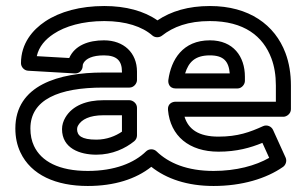

<svg xmlns="http://www.w3.org/2000/svg" viewBox="-20 -583 1023 638"><path d="M210 -390.2 102.2 -396.4C109.6 -428.7 130.4 -451.9 157.9 -470.2C196.5 -495.9 254.3 -513 326.6 -513C398.5 -513 452.8 -494.4 486.1 -465.2C495.6 -456.9 509.8 -457.9 518.1 -464.4C555.6 -493.9 605.4 -513 677.3 -513C791.1 -513 854.2 -462.8 881.8 -389.2C891.6 -363.1 896.7 -333.2 896.7 -299V-245H563.1C552.3 -245 536.4 -238.1 538.2 -217.8C545.8 -131.2 608.4 -79 706.1 -79C766.7 -79 812.3 -92 851.9 -108.3L874.5 -58.5C829.2 -32.6 765 -15 689.6 -15C601.6 -15 540.5 -41.1 500.2 -80C490.5 -89.4 474.7 -89 465.3 -79.9C426.1 -41.5 361.1 -15 271.6 -15C175.9 -15 117 -46.7 92.9 -98.1C85.1 -114.8 81 -133.8 81 -156C81 -252 175.4 -292 322.2 -292H410.2C425.3 -292 435.2 -306.3 435.2 -317V-345C435.2 -407.8 391 -449 325.5 -449C274.5 -449 228.7 -432.6 210 -390.2ZM920.6 -28.5C929.2 -34.5 934.2 -47.9 929.1 -59.3L887.3 -151.3C881.6 -163.7 866.5 -169.4 854.2 -163.8C810.7 -144 770.1 -129 706.1 -129C639.1 -129 606 -153.9 593.2 -195H921.7C932.4 -195 946.7 -204.9 946.7 -220V-299C946.7 -338.2 940.8 -374.2 928.6 -406.8C893.5 -500.4 807.7 -563 677.7 -563C605.5 -563 548.4 -545.7 503.2 -515.3C458.8 -546.5 397.9 -563 326.6 -563C246.7 -563 179.2 -544.5 130.1 -511.8C88.3 -483.9 49.7 -438.7 49.7 -373C49.7 -361.2 59.6 -348.8 73.3 -348L228.4 -339C244.6 -338.1 254.8 -351 254.8 -364C254.8 -367.3 255.5 -370.3 257.8 -374.1C266 -387.8 286.3 -399 325.5 -399C368.4 -399 385.2 -380.7 385.2 -345V-342H322.2C176.2 -342 31 -300.3 31 -156C31 -127.5 36.4 -100.9 47.7 -76.9C83.2 -1.2 166.3 35 271.6 35C359.9 35 431.6 12 482.8 -28.7C533.1 11.2 602.1 35 689.6 35C783.9 35 864.9 10.5 920.6 -28.5ZM186.1 -154C186.1 -90 245.3 -69 300.2 -69C353.6 -69 396.9 -90.1 425.9 -113.6C431.8 -118.3 435.2 -125.6 435.2 -133V-225C435.2 -240.1 420.9 -250 410.2 -250H323.3C268.5 -250 221 -232.8 197.3 -192.7C190.3 -180.9 186.1 -167.7 186.1 -154ZM236.1 -154C236.1 -157.6 237 -161.7 240.3 -167.3C251.2 -185.6 277.3 -200 323.3 -200H385.2V-145.5C364.1 -131.1 334.8 -119 300.2 -119C250.5 -119 236.1 -132.7 236.1 -154ZM793.8 -328C793.8 -395.3 755.3 -449 677.5 -449C586.9 -449 548.7 -384.5 539.4 -317.4C538.1 -307.5 541.6 -289 564.2 -289H768.8C783.9 -289 793.8 -303.3 793.8 -314ZM743.4 -339H595.1C606.6 -375.9 627.2 -399 677.5 -399C723.4 -399 740.1 -378.9 743.4 -339Z"/></svg>

Font: Asimov
Style: WidOu
Weight: 500
Designer: Google
Version: Version 2.000980; 2014